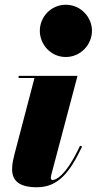

<svg xmlns="http://www.w3.org/2000/svg" viewBox="-20 -780 408 810"><path d="M148 -650C148 -592 194.5 -539.5 257.5 -539.5C320.5 -539.5 368 -592 368 -650C368 -708 320.5 -760 257.5 -760C194.5 -760 148 -708 148 -650ZM326.5 -162 317.5 -165C257 -34.5 213.5 -20.5 202 -20.5C197.5 -20.5 194.5 -23.5 194.5 -29.5C194.5 -34.5 195.5 -39.5 197 -45L307 -460H58.5V-451H125.5L40.5 -127C38 -116 31 -91.5 31 -66.5C31 -19.5 58.5 10 135.5 10C226 10 274.5 -53 326.5 -162Z"/></svg>

Font: Bodoni* 24pt Fatface
Style: Italic
Weight: 900
Italic angle: -13°
Version: Version 2.3